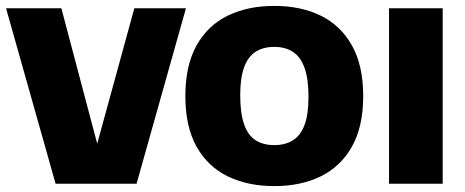

<svg xmlns="http://www.w3.org/2000/svg" viewBox="-24 -623 1576 651"><path d="M164.5 0 -3.5 -595H184L324.5 -64.5H286L431.5 -595H606.5L439 0Z M906 8Q816 8 748 -25.2Q680 -58.5 642.2 -126.2Q604.5 -194 604.5 -297Q604.5 -400.5 642.2 -468.5Q680 -536.5 748 -569.8Q816 -603 906 -603Q996 -603 1063.8 -569.8Q1131.5 -536.5 1169.5 -468.5Q1207.5 -400.5 1207.5 -297Q1207.5 -194 1169.5 -126.2Q1131.5 -58.5 1063.8 -25.2Q996 8 906 8ZM906 -131Q943.5 -131 969.5 -147.5Q995.5 -164 1008.8 -200Q1022 -236 1022 -294.5Q1022 -355.5 1008.5 -393Q995 -430.5 969.2 -447.2Q943.5 -464 906 -464Q868.5 -464 842.8 -447.5Q817 -431 803.8 -395.2Q790.5 -359.5 790.5 -300.5Q790.5 -239 803.5 -201.8Q816.5 -164.5 842.2 -147.8Q868 -131 906 -131Z M1295 0V-595H1477V0Z"/></svg>

Font: Encode Sans SC SemiCondensed ExtraBold
Style: Regular
Weight: 800
Width: 4
Designer: Multiple Designers
Foundry: Impallari Type
Version: Version 3.002